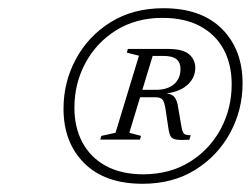

<svg xmlns="http://www.w3.org/2000/svg" viewBox="-20 -715 610 467"><path d="M444 -386 440.5 -375Q419 -374 408.8 -375.5Q398.5 -377 394.8 -384Q391 -391 389 -407L382.5 -450.5Q379.5 -468.5 374.5 -473.5Q369.5 -478.5 357 -478.5H299.5L306.5 -496.5H358.5Q386.5 -496.5 402.5 -509.5Q418.5 -522.5 419 -546Q419.5 -562 409.8 -570.5Q400 -579 377 -579H329.5L333.5 -596H388Q425.5 -596 440.5 -582.5Q455.5 -569 455 -548.5Q454 -523 433.2 -506.2Q412.5 -489.5 376 -487L374 -489Q394.5 -488.5 402.8 -480.5Q411 -472.5 413.5 -452.5L421 -409Q423.5 -393.5 427.5 -389.8Q431.5 -386 444 -386ZM356.5 -596 294.5 -392 323 -384.5 320.5 -375.5H224L226.5 -384.5L261 -392L318 -579.5L288.5 -587L291 -596ZM329 -291Q394 -291.5 442 -321.5Q490 -351.5 516.8 -401.2Q543.5 -451 543.5 -510Q543.5 -558.5 524 -594.8Q504.5 -631 467 -651.2Q429.5 -671.5 375 -671.5Q311 -671.5 262.8 -641.5Q214.5 -611.5 187.8 -561.8Q161 -512 161 -453Q161 -405 180.5 -368.5Q200 -332 237.5 -311.5Q275 -291 329 -291ZM377.5 -695Q469.5 -695 519.8 -644.8Q570 -594.5 570 -512.5Q570 -447.5 539.8 -391.8Q509.5 -336 455 -302Q400.5 -268 327 -268Q235 -268 184.8 -318.2Q134.5 -368.5 134.5 -450.5Q134.5 -515.5 164.5 -571.2Q194.5 -627 249 -661Q303.5 -695 377.5 -695Z"/></svg>

Font: Newsreader 36pt Light
Style: Italic
Weight: 300
Italic angle: -17°
Designer: Hugues Gentile
Foundry: Production Type
Version: Version 1.003